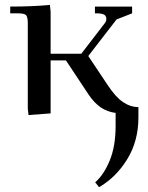

<svg xmlns="http://www.w3.org/2000/svg" viewBox="-20 -466 608 789"><path d="M22 -411.1V-439Q115.2 -439 185.1 -445.8L188 -418V-245.1H314L410.2 -370.1Q417 -378.4 417 -388.2Q417 -400.9 407.5 -406Q397.9 -411.1 377.9 -411.1H370.1V-439H522.9V-411.1L459 -386.2L342.8 -235.8L421.9 -117.2Q455.1 -66.9 485.6 -46.4Q516.1 -25.9 548.8 -25.9V16.1Q548.8 113.8 502.7 188.5Q456.5 263.2 387.2 303.2L371.1 283.2Q406.7 252.4 430.9 193.6Q455.1 134.8 455.1 51.8V-2Q421.4 -6.3 394.8 -24.2Q368.2 -42 344.2 -77.1L251 -217.8H188V0L97.2 6.8L94.2 -19V-371.1Q94.2 -396 87.2 -403.6Q80.1 -411.1 55.2 -411.1Z"/></svg>

Font: Dihjauti S
Style: Bold
Weight: 700
Designer: T. Christopher White
Version: Version 3.0.0